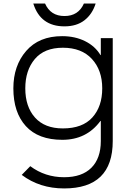

<svg xmlns="http://www.w3.org/2000/svg" viewBox="-20 -843 743 1078"><path d="M333 -575Q229 -575 175.5 -511.5Q122 -448 122 -347Q122 -244 176.5 -183Q231 -122 333 -122Q443 -122 498.5 -183.5Q554 -245 554 -347Q554 -449 496 -512Q438 -575 333 -575ZM546 -629H613V-51Q613 215 340 215Q203 215 102 139L150 90Q233 152 340 152Q440 152 493 99Q546 46 546 -51V-164H544Q466 -58 330 -58Q195 -58 125 -135Q55 -212 55 -347Q55 -474 127 -557Q199 -640 329 -640Q401 -640 457.5 -612Q514 -584 544 -534H546ZM451 -823H517Q498 -763 454 -729Q410 -695 342 -695Q207 -695 167 -823H233Q264 -753 342 -753Q420 -753 451 -823Z"/></svg>

Font: Sinkin Sans 300 Light
Style: Regular
Weight: 300
Designer: Keith Bates
Foundry: K-Type
Version: Sinkin Sans (version 1.0)  by Keith Bates   •   © 2014   www